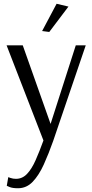

<svg xmlns="http://www.w3.org/2000/svg" viewBox="-20 -741 489 1021"><path d="M242 -571 204 -576 281 -721 344 -706ZM76 260Q46 260 31 253.5Q16 247 16 247L24 201Q24 201 36.5 205.5Q49 210 65 210Q99 210 124 183.5Q149 157 169.5 110.5Q190 64 211 6L15 -500H101L249 -82L383 -500H436L263 8Q239 76 213 133.5Q187 191 154 225.5Q121 260 76 260Z"/></svg>

Font: Arsenal SC
Style: Regular
Weight: 400
Designer: Andrij Shevchenko
Foundry: Stairsfor
Version: Version 2.001; ttfautohint (v1.8.4.7-5d5b)